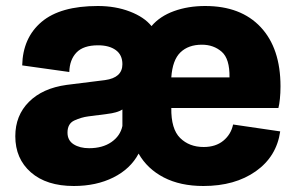

<svg xmlns="http://www.w3.org/2000/svg" viewBox="-20 -610 985 640"><path d="M31 -156Q31 -225 76.5 -270.5Q122 -316 202 -327L330 -343Q388 -351 388 -396Q388 -427 366 -443Q344 -459 307 -459Q258 -459 235 -435Q212 -411 211 -370L54 -392Q56 -484 118.5 -537Q181 -590 306 -590Q365 -590 413 -571.5Q461 -553 485 -523Q513 -556 560 -573Q607 -590 664 -590Q783 -590 849 -519.5Q915 -449 915 -322Q915 -300 913 -280.5Q911 -261 908 -250H551Q550 -180 580.5 -150Q611 -120 659 -120Q699 -120 724.5 -141Q750 -162 757 -195L914 -172Q902 -88 832.5 -39Q763 10 658 10Q581 10 526 -18.5Q471 -47 442 -98Q415 -47 358 -18.5Q301 10 226 10Q135 10 83 -35.5Q31 -81 31 -156ZM551 -352H745Q746 -414 719 -437.5Q692 -461 653 -461Q608 -461 581.5 -435.5Q555 -410 551 -352ZM205 -168Q205 -142 225.5 -129Q246 -116 277 -116Q322 -116 351.5 -136.5Q381 -157 388 -190V-245Q371 -234 336 -230L274 -222Q251 -219 228 -208.5Q205 -198 205 -168Z"/></svg>

Font: BDO Grotesk ExtraBold
Style: Regular
Weight: 800
Designer: Deni Anggara
Foundry: Lokal Container
Version: Version 2.000